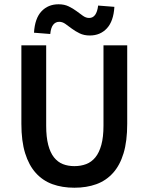

<svg xmlns="http://www.w3.org/2000/svg" viewBox="-20 -866 695 898"><path d="M328 12Q271 12 225.5 -4.5Q180 -21 147.5 -57Q115 -93 97.5 -149.5Q80 -206 80 -287V-654H196V-278Q196 -225 205.5 -188.5Q215 -152 232.5 -130Q250 -108 274 -98.5Q298 -89 328 -89Q358 -89 383 -98.5Q408 -108 426 -130Q444 -152 454 -188.5Q464 -225 464 -278V-654H575V-287Q575 -206 558 -149.5Q541 -93 508.5 -57Q476 -21 430.5 -4.5Q385 12 328 12ZM400 -700Q373 -700 352.5 -710Q332 -720 316 -732Q300 -744 286 -754Q272 -764 257 -764Q240 -764 229 -750.5Q218 -737 215 -707L139 -713Q143 -780 174 -813Q205 -846 254 -846Q281 -846 301.5 -836Q322 -826 338 -814Q354 -802 368 -792Q382 -782 397 -782Q432 -782 439 -840L515 -834Q511 -767 480 -733.5Q449 -700 400 -700Z"/></svg>

Font: Processing Sans Pro Semibold
Style: Regular
Weight: 600
Designer: Paul D. Hunt
Foundry: Adobe Systems Incorporated
Version: Version 2.020;PS 2.000;hotconv 1.0.86;makeotf.lib2.5.63406